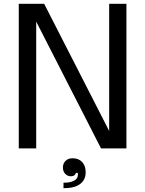

<svg xmlns="http://www.w3.org/2000/svg" viewBox="-20 -783 767 1013"><path d="M171 0H79V-763H213L556 -92V-763H647V0H513L171 -669ZM315 181Q352 181 371.5 170Q391 159 391 139Q391 133 390 129H380Q379 137 372 142Q365 147 354 147Q336 147 324 134Q312 121 312 101Q312 79 326 65.5Q340 52 363 52Q395 52 413.5 72Q432 92 432 126Q432 166 402.5 188Q373 210 315 210Z"/></svg>

Font: Open Sauce One
Style: Regular
Weight: 400
Designer: Alfredo Marco Pradil
Foundry: Creative Sauce Fz LLC
Version: Version 1.477